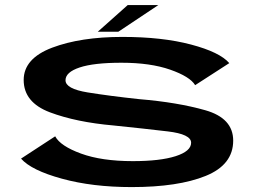

<svg xmlns="http://www.w3.org/2000/svg" viewBox="-20 -738 1021 762"><path d="M502.5 4.5Q687 4.5 796.2 -39.8Q905.5 -84 905.5 -180Q905.5 -269 794.8 -300.5Q684 -332 532.5 -344.5Q416 -357 328 -371.2Q240 -385.5 240 -419.5Q240 -451.5 296 -470.2Q352 -489 462 -489Q577 -489 655.5 -461.5Q734 -434 754.5 -400L890 -487.5Q852.5 -531 738.2 -561.2Q624 -591.5 465.5 -591.5Q300 -591.5 187 -548.8Q74 -506 74 -420.5Q74 -331.5 178.2 -292.2Q282.5 -253 431 -240Q552.5 -227.5 645.5 -216.5Q738.5 -205.5 738.5 -171.5Q738.5 -138 677 -118.2Q615.5 -98.5 507 -98.5Q383.5 -98.5 301.5 -128.5Q219.5 -158.5 199 -197L63.5 -108.5Q104.5 -62 225.8 -28.8Q347 4.5 502.5 4.5ZM368 -612H449.5L608.5 -718H487Z"/></svg>

Font: Anybody ExtraExpanded SemiBold
Style: Regular
Weight: 600
Width: 8
Version: Version 1.113;gftools[0.9.25]